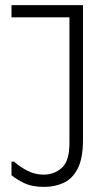

<svg xmlns="http://www.w3.org/2000/svg" viewBox="-20 -720 400 752"><path d="M305 -172Q305 -99 284 -59Q263 -19 228.5 -3.5Q194 12 153 12Q105 12 73.5 -3.5Q42 -19 25 -34V-87H35Q60 -65 89 -50.5Q118 -36 151 -36Q192 -36 222 -62.5Q252 -89 252 -159V-652H25V-700H305Z"/></svg>

Font: Phudu Light Light
Style: Regular
Weight: 300
Version: Version 1.005;gftools[0.9.23]